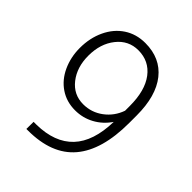

<svg xmlns="http://www.w3.org/2000/svg" viewBox="-204 -839 962 962"><g transform="rotate(45 277.0 -358.0)"><path d="M431.6 -329.1Q400.4 -283.2 354 -258.1Q307.6 -232.9 253.4 -232.9Q192.9 -232.9 146.5 -264.2Q100.1 -295.4 74.7 -350.6Q49.3 -405.8 49.3 -471.2Q49.3 -541.5 76.4 -599.1Q103.5 -656.7 152.1 -688.7Q200.7 -720.7 264.2 -720.7Q371.1 -720.7 430.7 -645.8Q490.2 -570.8 490.2 -433.1V-380.4Q490.2 -188 408.2 -91.3Q326.2 5.4 157.7 5.4H147L147.5 -45.4H168Q295.4 -47.4 361.8 -117.7Q428.2 -188 431.6 -329.1ZM260.7 -283.2Q319.3 -283.2 366 -318.1Q412.6 -353 432.1 -408.7V-442.4Q432.1 -550.8 387 -610.6Q341.8 -670.4 265.1 -670.4Q195.8 -670.4 151.4 -614.5Q106.9 -558.6 106.9 -473.6Q106.9 -392.1 149.7 -337.6Q192.4 -283.2 260.7 -283.2Z"/></g></svg>

Font: RobotoInd Light
Style: Regular
Weight: 300
Designer: Google
Version: Version 2.001151; 2014